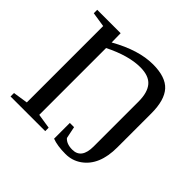

<svg xmlns="http://www.w3.org/2000/svg" viewBox="-163 -838 1026 1026"><g transform="rotate(45 350.5 -325.0)"><path d="M446 -660Q542 -660 583.5 -614Q625 -568 625 -468V-211Q625 -75 544 -18Q504 10 454 10Q392 10 353 -5V-124H385L399 -56Q420 -32 463 -32Q532 -32 532 -125V-464Q532 -533 503 -567Q474 -601 409 -601Q321 -601 207 -544V-39L291 -26V0H29V-26L113 -39V-616L29 -629V-655H206L207 -586Q338 -660 446 -660Z"/></g></svg>

Font: Libra Serif Modern
Style: Regular
Weight: 400
Designer: Stefan Peev, Context Ltd
Foundry: Stefan Peev, Context Ltd
Version: Version 1.000